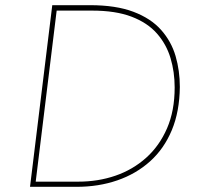

<svg xmlns="http://www.w3.org/2000/svg" viewBox="-20 -722 771 742"><path d="M96 0 182 -702H328Q428 -702 495.5 -676.5Q563 -651 602.5 -606.5Q642 -562 658.5 -505.5Q675 -449 675 -386Q674 -291 644 -219Q614 -147 560 -98.5Q506 -50 433.5 -25Q361 0 276 0ZM118 -20H283Q359 -20 426 -43Q493 -66 544.5 -112Q596 -158 625.5 -226Q655 -294 655 -384Q655 -444 639 -497.5Q623 -551 586.5 -592.5Q550 -634 488.5 -657.5Q427 -681 336 -681H199Z"/></svg>

Font: Josefin Sans Thin Thin
Style: Italic
Weight: 250
Italic angle: -7°
Version: Version 2.000